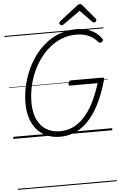

<svg xmlns="http://www.w3.org/2000/svg" viewBox="-96 -1317 1164 1877"><g transform="rotate(-5 485.5 -378.0)"><path d="M458 19Q385 19 327.5 -6Q270 -31 230 -77.5Q190 -124 169 -189Q148 -254 148 -335Q148 -415 165 -495.5Q182 -576 215 -652.5Q248 -729 296 -794.5Q344 -860 406 -909.5Q468 -959 543 -987Q618 -1015 705 -1015Q759 -1015 805.5 -1002Q852 -989 889.5 -963Q927 -937 953 -898Q960 -889 956.5 -881.5Q953 -874 942 -867Q932 -861 925 -862.5Q918 -864 907 -875Q882 -904 851 -923.5Q820 -943 782.5 -952.5Q745 -962 700 -962Q625 -962 559.5 -936.5Q494 -911 439.5 -866Q385 -821 341.5 -761.5Q298 -702 268 -632Q238 -562 222.5 -488Q207 -414 207 -339Q207 -269 224 -212.5Q241 -156 273.5 -116.5Q306 -77 353.5 -56Q401 -35 462 -35Q512 -35 559 -50.5Q606 -66 649.5 -99Q693 -132 732 -183.5Q771 -235 805 -306.5Q839 -378 868 -471H597Q586 -471 584 -478Q582 -485 586 -497Q590 -510 595.5 -515.5Q601 -521 611 -521H918Q930 -521 933 -516Q936 -511 933 -498Q894 -359 843 -260.5Q792 -162 731.5 -100Q671 -38 602 -9.5Q533 19 458 19ZM567 -1065Q559 -1065 552.5 -1072.5Q546 -1080 546 -1087Q546 -1093 548 -1096.5Q550 -1100 554 -1104L732 -1243Q741 -1250 747.5 -1253Q754 -1256 762 -1256Q770 -1256 775.5 -1252.5Q781 -1249 786 -1242L904 -1102Q907 -1098 908 -1094Q909 -1090 909 -1086Q909 -1077 901 -1071Q893 -1065 886 -1065Q880 -1065 875.5 -1068Q871 -1071 866 -1076L754 -1191L589 -1074Q582 -1070 577 -1067.5Q572 -1065 567 -1065ZM0 490H971V500H0ZM0 -20H971V0H0ZM0 -505H971V-500H0ZM0 -1010H971V-1000H0Z"/></g></svg>

Font: Playwrite TZ Guides
Style: Regular
Weight: 400
Designer: Veronika Burian, José Scaglione
Foundry: TypeTogether
Version: Version 1.003